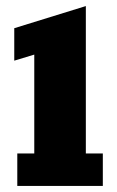

<svg xmlns="http://www.w3.org/2000/svg" viewBox="-20 -613 386 633"><path d="M37 0V-107H93V-433L27 -413V-520L263 -593V-107H319V0Z"/></svg>

Font: Rokkitt ExtraBold
Style: Regular
Weight: 800
Version: Version 3.103